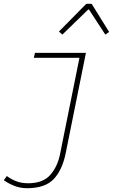

<svg xmlns="http://www.w3.org/2000/svg" viewBox="-34 -756 654 1010"><path d="M108 234Q71 234 38.5 220.5Q6 207 -14 192L2 170Q23 186 50.5 197Q78 208 114 208Q192 208 230.5 164Q269 120 282 54L384 -452H144L150 -478H418L312 48Q294 138 248.5 186Q203 234 108 234ZM294 -574 276 -590 420 -736H448L540 -588L520 -574L434 -706H430Z"/></svg>

Font: SourceCodeVF
Style: Italic
Weight: 200
Italic angle: -11°
Monospace: yes
Designer: Paul D. Hunt, Teo Tuominen
Foundry: Adobe
Version: Version 1.026;hotconv 1.1.0;makeotfexe 2.6.0